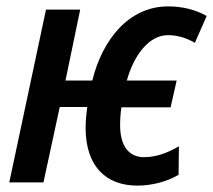

<svg xmlns="http://www.w3.org/2000/svg" viewBox="-20 -571 667 601"><path d="M410 10C457 10 504 -3 539 -24L540 -113C504 -92 468 -79 431 -79C384 -79 356 -113 356 -179C356 -197 357 -215 360 -235H514L533 -319H377C399 -398 446 -461 506 -461C537 -461 566 -451 590 -437L627 -521C593 -540 553 -551 506 -551C383 -551 300 -446 269 -319H185L231 -541H124L9 0H116L167 -236H253C250 -213 248 -192 248 -171C248 -49 313 10 410 10Z"/></svg>

Font: Noto Sans Display SemiCondensed Medium
Style: Italic
Weight: 500
Width: 4
Italic angle: -12°
Designer: Monotype Design Team
Foundry: Monotype Imaging Inc.
Version: Version 1.900